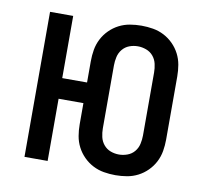

<svg xmlns="http://www.w3.org/2000/svg" viewBox="-65 -599 730 678"><g transform="rotate(10 300.0 -260.0)"><path d="M390 8Q369 8 348.5 4.5Q328 1 309.5 -8.5Q291 -18 276 -33Q261 -48 251.5 -66.5Q242 -85 238.5 -105.5Q235 -126 235 -147V-223H146V0H63V-520H146V-297H235V-373Q235 -394 238.5 -414.5Q242 -435 251.5 -453.5Q261 -472 276 -487Q291 -502 309.5 -511.5Q328 -521 348.5 -524.5Q369 -528 390 -528Q411 -528 431.5 -524.5Q452 -521 470.5 -511.5Q489 -502 504 -487Q519 -472 528.5 -453.5Q538 -435 541.5 -414.5Q545 -394 545 -373V-147Q545 -126 541.5 -105.5Q538 -85 528.5 -66.5Q519 -48 504 -33Q489 -18 470.5 -8.5Q452 1 431.5 4.5Q411 8 390 8ZM390 -66Q405 -66 420 -71.5Q435 -77 445 -89Q455 -101 458.5 -116.5Q462 -132 462 -147V-373Q462 -388 458.5 -403.5Q455 -419 445 -431Q435 -443 420 -448.5Q405 -454 390 -454Q374 -454 359.5 -448.5Q345 -443 335 -431Q325 -419 321.5 -403.5Q318 -388 318 -373V-147Q318 -132 321.5 -116.5Q325 -101 335 -89Q345 -77 359.5 -71.5Q374 -66 390 -66Z"/></g></svg>

Font: R Plex Mono
Style: Regular
Weight: 400
Monospace: yes
Designer: Belleve Invis
Foundry: Belleve Invis
Version: Version 31.8.0